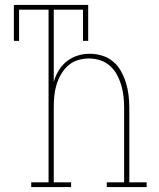

<svg xmlns="http://www.w3.org/2000/svg" viewBox="-20 -755 640 775"><path d="M106 0V-19H176V-716H57V-590H36V-735H336V-590H315V-716H197V-425Q204 -449 217 -470.5Q230 -492 249.5 -507.5Q269 -523 293 -530.5Q317 -538 342 -538Q367 -538 392 -530.5Q417 -523 436.5 -506.5Q456 -490 468.5 -467.5Q481 -445 488.5 -420.5Q496 -396 499 -370.5Q502 -345 502 -320V-19H572V0H411V-19H481V-320Q481 -343 478.5 -366Q476 -389 469.5 -411Q463 -433 452 -453.5Q441 -474 423.5 -489.5Q406 -505 384 -512Q362 -519 339 -519Q316 -519 293.5 -512Q271 -505 254 -489.5Q237 -474 225.5 -453.5Q214 -433 207.5 -411Q201 -389 199 -366Q197 -343 197 -320V-19H267V0Z"/></svg>

Font: Iosevka Curly Slab ThEx
Style: Regular
Weight: 100
Width: 7
Monospace: yes
Designer: Belleve Invis
Foundry: Belleve Invis
Version: Version 11.1.0; ttfautohint (v1.8.3)